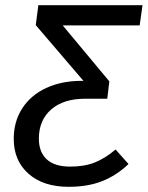

<svg xmlns="http://www.w3.org/2000/svg" viewBox="-20 -709 570 741"><path d="M519 -611H222L402 -395L394 -328L392 -329L393 -328H309Q225 -328 177.5 -286.5Q130 -245 130 -174Q130 -122 160.5 -94Q191 -66 251 -66Q306 -66 346 -82Q386 -98 426 -132L476 -76Q430 -32 374.5 -10Q319 12 245 12Q147 12 90 -38.5Q33 -89 33 -173Q33 -240 66 -291Q99 -342 158.5 -369.5Q218 -397 295 -397H302L118 -612L128 -689H530Z"/></svg>

Font: FiraGO
Style: Italic
Weight: 400
Italic angle: -8°
Designer: bBox Type GmbH
Foundry: bBox Type GmbH
Version: Version 1.001